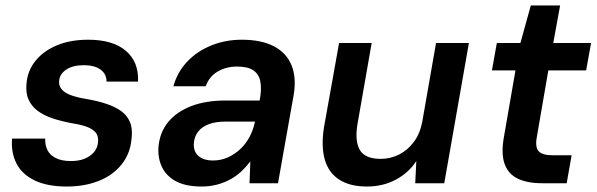

<svg xmlns="http://www.w3.org/2000/svg" viewBox="-20 -669 2181 701"><path d="M224 12Q152 12 106 -10.5Q60 -33 40 -72.5Q20 -112 24 -163H145Q144 -140 153 -121.5Q162 -103 183.5 -92Q205 -81 239 -81Q269 -81 290 -90Q311 -99 323.5 -114Q336 -129 338 -150Q340 -172 329.5 -185Q319 -198 297 -206Q275 -214 243 -219Q205 -226 173 -236.5Q141 -247 118 -264Q95 -281 84 -306Q73 -331 77 -366Q81 -412 110.5 -448Q140 -484 189 -504Q238 -524 302 -524Q392 -524 439.5 -483.5Q487 -443 484 -371H369Q369 -399 347 -415Q325 -431 286 -431Q246 -431 222 -415Q198 -399 196 -374Q194 -358 203.5 -345Q213 -332 235 -323Q257 -314 293 -308Q335 -301 368 -290Q401 -279 423 -263Q445 -247 455 -222Q465 -197 460 -160Q455 -107 423.5 -68Q392 -29 340.5 -8.5Q289 12 224 12Z M716 12Q657 12 621 -8Q585 -28 570 -62Q555 -96 559 -136Q564 -187 594.5 -224Q625 -261 678 -281.5Q731 -302 803 -302H928Q936 -344 930.5 -371.5Q925 -399 904.5 -412.5Q884 -426 846 -426Q806 -426 775 -408Q744 -390 731 -354H613Q628 -407 664.5 -445Q701 -483 752.5 -503.5Q804 -524 863 -524Q934 -524 980 -500Q1026 -476 1044.5 -430.5Q1063 -385 1052 -321L995 0H891L894 -80Q880 -61 862 -44Q844 -27 821.5 -14.5Q799 -2 772.5 5Q746 12 716 12ZM758 -83Q786 -83 811 -94Q836 -105 856.5 -124Q877 -143 890.5 -168Q904 -193 910 -221L911 -225H802Q767 -225 742 -215.5Q717 -206 703.5 -188.5Q690 -171 688 -148Q685 -117 704 -100Q723 -83 758 -83Z M1320 12Q1257 12 1218 -13.5Q1179 -39 1165.5 -87.5Q1152 -136 1163 -205L1218 -512H1337L1285 -215Q1275 -153 1294 -121Q1313 -89 1370 -89Q1406 -89 1437.5 -105Q1469 -121 1491.5 -151.5Q1514 -182 1522 -226L1572 -512H1692L1602 0H1496L1500 -81Q1472 -38 1425 -13Q1378 12 1320 12Z M1959 0Q1905 0 1870 -17Q1835 -34 1822 -71.5Q1809 -109 1820 -170L1862 -412H1776L1794 -512H1880L1918 -649H2025L2000 -512H2138L2120 -412H1982L1940 -169Q1933 -131 1947 -116.5Q1961 -102 1999 -102H2067L2049 0Z"/></svg>

Font: DM Sans 12pt SemiBold
Style: Italic
Weight: 600
Italic angle: -10°
Version: Version 4.004;gftools[0.9.30]